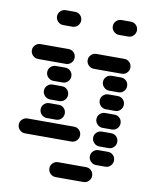

<svg xmlns="http://www.w3.org/2000/svg" viewBox="-95 -759 790 1017"><g transform="rotate(10 300.0 -250.0)"><path d="M135 -650Q135 -634 147 -622Q159 -610 175 -610H225Q242 -610 253.5 -622Q265 -634 265 -650Q265 -667 253.5 -678.5Q242 -690 225 -690H175Q159 -690 147 -678.5Q135 -667 135 -650ZM35 -450Q35 -434 47 -422Q59 -410 75 -410H225Q242 -410 253.5 -422Q265 -434 265 -450Q265 -467 253.5 -478.5Q242 -490 225 -490H75Q59 -490 47 -478.5Q35 -467 35 -450ZM135 -350Q135 -334 147 -322Q159 -310 175 -310H225Q242 -310 253.5 -322Q265 -334 265 -350Q265 -367 253.5 -378.5Q242 -390 225 -390H175Q159 -390 147 -378.5Q135 -367 135 -350ZM135 -250Q135 -234 147 -222Q159 -210 175 -210H225Q242 -210 253.5 -222Q265 -234 265 -250Q265 -267 253.5 -278.5Q242 -290 225 -290H175Q159 -290 147 -278.5Q135 -267 135 -250ZM135 -150Q135 -134 147 -122Q159 -110 175 -110H225Q242 -110 253.5 -122Q265 -134 265 -150Q265 -167 253.5 -178.5Q242 -190 225 -190H175Q159 -190 147 -178.5Q135 -167 135 -150ZM35 -50Q35 -34 47 -22Q59 -10 75 -10H325Q342 -10 353.5 -22Q365 -34 365 -50Q365 -67 353.5 -78.5Q342 -90 325 -90H75Q59 -90 47 -78.5Q35 -67 35 -50ZM235 150Q235 166 247 178Q259 190 275 190H425Q442 190 453.5 178Q465 166 465 150Q465 133 453.5 121.5Q442 110 425 110H275Q259 110 247 121.5Q235 133 235 150ZM435 50Q435 66 447 78Q459 90 475 90H525Q542 90 553.5 78Q565 66 565 50Q565 33 553.5 21.5Q542 10 525 10H475Q459 10 447 21.5Q435 33 435 50ZM435 -50Q435 -34 447 -22Q459 -10 475 -10H525Q542 -10 553.5 -22Q565 -34 565 -50Q565 -67 553.5 -78.5Q542 -90 525 -90H475Q459 -90 447 -78.5Q435 -67 435 -50ZM435 -150Q435 -134 447 -122Q459 -110 475 -110H525Q542 -110 553.5 -122Q565 -134 565 -150Q565 -167 553.5 -178.5Q542 -190 525 -190H475Q459 -190 447 -178.5Q435 -167 435 -150ZM435 -250Q435 -234 447 -222Q459 -210 475 -210H525Q542 -210 553.5 -222Q565 -234 565 -250Q565 -267 553.5 -278.5Q542 -290 525 -290H475Q459 -290 447 -278.5Q435 -267 435 -250ZM435 -350Q435 -334 447 -322Q459 -310 475 -310H525Q542 -310 553.5 -322Q565 -334 565 -350Q565 -367 553.5 -378.5Q542 -390 525 -390H475Q459 -390 447 -378.5Q435 -367 435 -350ZM335 -450Q335 -434 347 -422Q359 -410 375 -410H525Q542 -410 553.5 -422Q565 -434 565 -450Q565 -467 553.5 -478.5Q542 -490 525 -490H375Q359 -490 347 -478.5Q335 -467 335 -450ZM435 -650Q435 -634 447 -622Q459 -610 475 -610H525Q542 -610 553.5 -622Q565 -634 565 -650Q565 -667 553.5 -678.5Q542 -690 525 -690H475Q459 -690 447 -678.5Q435 -667 435 -650Z"/></g></svg>

Font: Matrix Sans Raster
Style: Regular
Weight: 400
Designer: Brad Neil
Version: Version 1.100